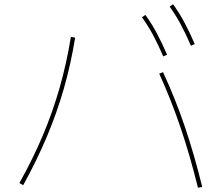

<svg xmlns="http://www.w3.org/2000/svg" viewBox="-20 -875 1040 902"><path d="M910 7Q873 -143 829 -273.5Q785 -404 728 -529L746 -536Q804 -411 848.5 -279.5Q893 -148 930 3ZM71 -15Q135 -129 181.5 -239.5Q228 -350 260.5 -464Q293 -578 313 -702L333 -698Q313 -574 280 -459Q247 -344 200 -232.5Q153 -121 89 -5ZM747 -610Q722 -668 698.5 -711.5Q675 -755 647 -794L663 -805Q694 -762 718 -716.5Q742 -671 765 -618ZM877 -660Q852 -718 828.5 -761.5Q805 -805 777 -844L793 -855Q824 -812 848 -766.5Q872 -721 895 -668Z"/></svg>

Font: M PLUS 1 Thin Thin
Style: Regular
Weight: 250
Version: Version 1.001